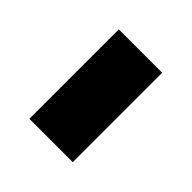

<svg xmlns="http://www.w3.org/2000/svg" viewBox="-20 -500 413 413"><g transform="rotate(-45 186.0 -294.0)"><path d="M50 -228V-360H322V-228Z"/></g></svg>

Font: Noto Sans Sundanese
Style: Regular
Weight: 400
Designer: Monotype Design Team (Regular), Sérgio L. Martins (other weights)
Foundry: Monotype Imaging Inc.
Version: Version 2.003